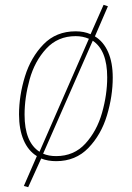

<svg xmlns="http://www.w3.org/2000/svg" viewBox="-20 -659 546 797"><path d="M448 -337Q448 -260 424 -180Q400 -100 347 -45Q294 10 213 10Q179 10 151 -1L97 118L79 113L133 -11Q97 -33 78 -77.5Q59 -122 59 -184Q59 -262 83.5 -341.5Q108 -421 160.5 -475Q213 -529 294 -529Q329 -529 356 -517L410 -639L428 -633L374 -508Q410 -486 429 -442.5Q448 -399 448 -337ZM144 -29 349 -498Q324 -509 294 -509Q220 -509 172 -457Q124 -405 103 -329.5Q82 -254 82 -183Q82 -69 144 -29ZM425 -338Q425 -450 365 -490L159 -21Q182 -11 213 -11Q287 -11 334.5 -63Q382 -115 403.5 -190.5Q425 -266 425 -338Z"/></svg>

Font: Fira Sans Condensed Thin
Style: Italic
Weight: 250
Width: 3
Italic angle: -8°
Designer: Carrois Corporate & Edenspiekermann AG
Foundry: Carrois Corporate GbR & Edenspiekermann AG
Version: Version 4.203